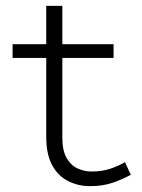

<svg xmlns="http://www.w3.org/2000/svg" viewBox="-20 -622 485 656"><path d="M287 14Q247 14 212.5 -3.5Q178 -21 158 -58Q138 -95 138 -154V-602H193V-152Q193 -107 208 -81.5Q223 -56 246 -46Q269 -36 292 -36Q327 -36 355 -45Q383 -54 407 -68L427 -25Q400 -10 366 2Q332 14 287 14ZM23 -424V-471H368V-424Z"/></svg>

Font: BioRhyme Light
Style: Regular
Weight: 300
Designer: Aoife Mooney
Foundry: Aoife Mooney Type
Version: Version 1.600;gftools[0.9.33]